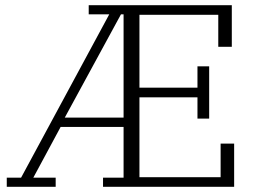

<svg xmlns="http://www.w3.org/2000/svg" viewBox="-20 -718 980 738"><path d="M6 -35H61L400 -663H321V-698H871V-538H819V-661H516V-381H739V-463H784V-262H739V-344H516V-37H828V-166H880V0H376V-35H455V-230H213L108 -35H194V0H6ZM229 -266H455V-663H445Z"/></svg>

Font: IBM Plex Serif Light
Style: Regular
Weight: 300
Designer: Mike Abbink, Paul van der Laan, Pieter van Rosmalen
Foundry: Bold Monday
Version: Version 3.001